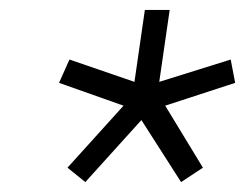

<svg xmlns="http://www.w3.org/2000/svg" viewBox="-20 -765 499 387"><path d="M152 -398 265 -523 345 -398 389 -427 313 -552 454 -598 445 -645 301 -600 322 -745H272L251 -600L120 -645L99 -598L229 -552L116 -427Z"/></svg>

Font: Mluvka ExtraLight
Style: Italic
Weight: 200
Italic angle: -8°
Designer: Modified by Jiří Krblich, Original typeface by Gumpita Rahayu
Foundry: Gumpita Rahayu & Jiří Krblich
Version: Version 2.000;Glyphs 3.1.1 (3134)